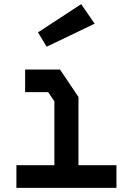

<svg xmlns="http://www.w3.org/2000/svg" viewBox="-20 -905 640 925"><path d="M101 -570V-461H212L242 -417V-109H59V0H541V-109H358V-438L269 -570ZM205 -680 436 -791 371 -885 163 -749Z"/></svg>

Font: Kode Mono
Style: Bold
Weight: 700
Monospace: yes
Designer: Isa Ozler
Foundry: Kadena LLC
Version: Version 1.206;gftools[0.9.28]